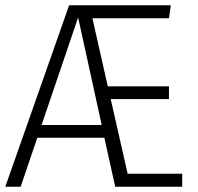

<svg xmlns="http://www.w3.org/2000/svg" viewBox="-21 -705 748 725"><path d="M667 -49V0H414L373 -185H120L57 0H-1L240 -685H624L617 -636H328L386 -379H617V-331H397L461 -49ZM363 -233 274 -639 136 -233Z"/></svg>

Font: Fira Sans Condensed Light
Style: Regular
Weight: 300
Width: 3
Designer: bBox Type GmbH & Carrois Corporate GbR & Edenspiekermann AG
Foundry: bBox Type GmbH & Carrois Corporate GbR & Edenspiekermann AG
Version: Version 4.301